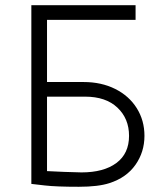

<svg xmlns="http://www.w3.org/2000/svg" viewBox="-20 -705 624 735"><path d="M533 -185Q533 -123 498.5 -74Q464 -25 399 -4Q356 10 282 10Q195 10 152 5L100 -1V-685H499V-629H160V-391H300Q368 -391 421 -364.5Q474 -338 503.5 -291Q533 -244 533 -185ZM474 -185Q474 -251 429.5 -293Q385 -335 306 -335H160V-50L225 -47L292 -45Q377 -45 425.5 -81Q474 -117 474 -185Z"/></svg>

Font: Bellota
Style: Regular
Weight: 400
Designer: Kemie Guaida
Foundry: Kemie Guaida
Version: Version 4.001